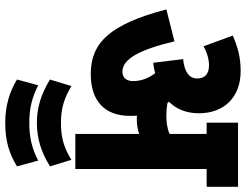

<svg xmlns="http://www.w3.org/2000/svg" viewBox="-123 -549 940 734"><g transform="rotate(90 347.0 -182.0)"><path d="M423 -209C423 -218 423 -227 422 -236C425 -235 429 -235 432 -235C452 -235 472 -237 492 -244V0H626V-502H694V-622H449V-502H492V-360C467 -350 445 -348 420 -348C404 -348 388 -350 374 -352C372 -354 371 -356 369 -358C397 -386 413 -424 413 -473C413 -566 354 -632 252 -632C197 -632 158 -620 116 -602L157 -490C183 -505 209 -511 230 -511C264 -511 280 -494 280 -466C280 -435 255 -417 206 -412L220 -298C234 -299 247 -302 260 -305C278 -281 290 -254 290 -220C290 -198 279 -180 254 -180C207 -180 171 -241 138 -379L16 -348C73 -131 144 -59 263 -59C367 -59 423 -113 423 -209ZM449 147C509 147 561 131 616 97L591 15C546 43 508 55 449 55C391 55 353 41 309 15L284 97C340 131 391 147 449 147ZM449 268C519 268 567 253 616 223L594 142C546 167 503 176 449 176C396 176 353 166 306 142L284 223C328 250 382 268 449 268Z"/></g></svg>

Font: Noto Sans Devanagari UI ExtraCondensed ExtraBold
Style: Regular
Weight: 800
Width: 2
Designer: Jelle Bosma - Monotype Design Team
Foundry: Monotype Imaging Inc.
Version: Version 2.003